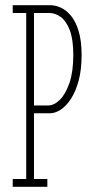

<svg xmlns="http://www.w3.org/2000/svg" viewBox="-20 -720 359 740"><path d="M29 0V-30H81V-670H29V-700H173.5Q193.5 -700 214.5 -690.5Q235.5 -681 253.8 -659Q272 -637 283.2 -599.8Q294.5 -562.5 294.5 -507.5Q294.5 -451 283 -408.8Q271.5 -366.5 253.2 -338.8Q235 -311 213.8 -297.2Q192.5 -283.5 173.5 -283.5H111V-30H162.5V0ZM111 -313.5H165.5Q188.5 -313.5 210.8 -335.5Q233 -357.5 247.8 -400.8Q262.5 -444 262.5 -508Q262.5 -568.5 248.8 -604Q235 -639.5 213.8 -654.8Q192.5 -670 169 -670H111Z"/></svg>

Font: Imbue Thin 10pt Thin
Style: Regular
Weight: 250
Version: Version 1.102